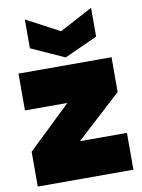

<svg xmlns="http://www.w3.org/2000/svg" viewBox="-91 -883 699 945"><g transform="rotate(-10 259.0 -410.5)"><path d="M488 -564V-390L263 -184H498V0H20V-174L235 -380H23V-564ZM266 -733 431 -821V-677L266 -602L100 -677V-821Z"/></g></svg>

Font: Poppins Black
Style: Regular
Weight: 900
Designer: Ninad Kale (Devanagari), Jonny Pinhorn (Latin)
Foundry: Indian Type Foundry
Version: Version 3.200;PS 1.000;hotconv 16.6.54;makeotf.lib2.5.65590